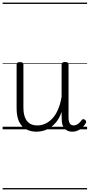

<svg xmlns="http://www.w3.org/2000/svg" viewBox="-20 -989 686 1468"><path d="M260 18Q216 18 181 0Q146 -18 126.5 -57.5Q107 -97 107 -161V-496Q107 -506 113 -510Q119 -514 132 -514Q146 -514 152.5 -510Q159 -506 159 -496V-167Q159 -123 170.5 -92.5Q182 -62 205.5 -46Q229 -30 266 -30Q296 -30 324.5 -42.5Q353 -55 378 -80.5Q403 -106 422 -148Q441 -190 451 -248V-497Q451 -506 457.5 -510.5Q464 -515 478 -515Q491 -515 497.5 -510.5Q504 -506 504 -497V-92Q504 -72 508 -58Q512 -44 520.5 -37Q529 -30 543 -30Q554 -30 564 -34.5Q574 -39 584.5 -48Q595 -57 605 -71Q610 -78 616.5 -78Q623 -78 631 -72Q637 -67 638.5 -60.5Q640 -54 636 -48Q625 -28 608.5 -13Q592 2 573 10Q554 18 534 18Q514 18 499.5 12Q485 6 474 -6Q463 -18 457.5 -35.5Q452 -53 452 -76L451 -133Q436 -90 413.5 -60.5Q391 -31 365 -14Q339 3 312 10.5Q285 18 260 18ZM0 449H646V459H0ZM0 -20H646V0H0ZM0 -505H646V-500H0ZM0 -969H646V-959H0Z"/></svg>

Font: Playwrite IT Trad Guides
Style: Regular
Weight: 400
Designer: Veronika Burian, José Scaglione
Foundry: TypeTogether
Version: Version 1.003